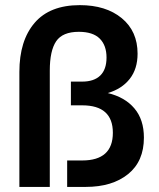

<svg xmlns="http://www.w3.org/2000/svg" viewBox="-20 -735 626 755"><path d="M56.2 -452.1Q56.2 -575.2 116 -645Q175.8 -714.8 293.9 -714.8Q396.5 -714.8 458.7 -663.6Q521 -612.3 521 -523.9Q521 -463.9 490 -424.6Q459 -385.3 403.8 -369.1Q471.2 -353 508.5 -308.8Q545.9 -264.6 545.9 -193.8Q545.9 -100.6 483.6 -50.3Q421.4 0 316.9 0H244.1V-104H303.2Q423.8 -104 423.8 -212.9Q423.8 -320.8 303.2 -320.8H258.8V-414.1H303.2Q349.6 -414.1 374.3 -438Q398.9 -461.9 398.9 -508.8Q398.9 -556.6 372.1 -583.3Q345.2 -609.9 290 -609.9Q226.1 -609.9 200.9 -572.8Q175.8 -535.6 175.8 -458V0H56.2Z"/></svg>

Font: TASA Orbiter Deck SemiBold
Style: Regular
Weight: 600
Designer: Weizhong Zhang
Version: Version 1.000;Glyphs 3.1.2 (3151)